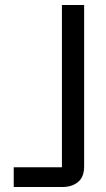

<svg xmlns="http://www.w3.org/2000/svg" viewBox="-20 -749 424 769"><path d="M35 0V-79H228V-729H317V-83Q317 -40 292.5 -20Q268 0 230 0Z"/></svg>

Font: Hubot Sans
Style: Regular
Weight: 400
Designer: Deni Anggara
Foundry: GitHub, Inc., Subsidiary of Microsoft Corporation
Version: Version 2.000